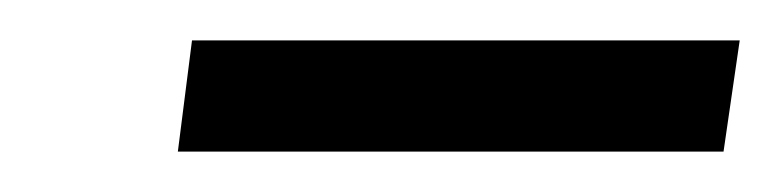

<svg xmlns="http://www.w3.org/2000/svg" viewBox="-20 -727 386 95"><path d="M346 -707H75L68 -652H338Z"/></svg>

Font: United Sans Light
Style: Italic
Weight: 300
Italic angle: -8°
Designer: Pablo Impallari, Rodrigo Fuenzalida (Modified by Dan O. Williams)
Version: Version 1.000;PS 001.000;hotconv 1.0.88;makeotf.lib2.5.64775